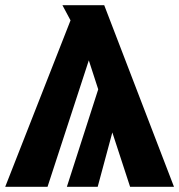

<svg xmlns="http://www.w3.org/2000/svg" viewBox="-39 -715 686 735"><path d="M627 0H459L391 -208L335 0H217L337 -373L301 -484L143 0H-19L231 -637L200 -695H360Z"/></svg>

Font: FiraGO ExtraBold
Style: Regular
Weight: 800
Designer: bBox Type
Foundry: bBox Type GmbH
Version: Version 1.001;PS 001.001;hotconv 1.0.88;makeotf.lib2.5.64775